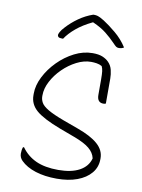

<svg xmlns="http://www.w3.org/2000/svg" viewBox="-101 -1002 801 1082"><g transform="rotate(10 300.0 -461.0)"><path d="M378 -720Q413 -720 434.5 -711Q456 -702 470 -688Q488 -670 494 -645Q500 -620 500 -596V-453Q494 -450 486 -450Q450 -450 450 -494Q450 -550 450 -581Q450 -612 448 -628.5Q446 -645 440 -657Q426 -665 409.5 -667.5Q393 -670 378 -670Q337 -670 295 -648.5Q253 -627 218 -592.5Q183 -558 161.5 -517Q140 -476 140 -437V-430Q140 -413 149.5 -395.5Q159 -378 190 -359.5Q221 -341 283 -318L368 -287Q446 -259 485 -224.5Q524 -190 524 -144V-139Q524 -93 495.5 -59Q467 -25 417 -6.5Q367 12 300 12Q231 12 178 -5Q125 -22 94 -53Q77 -70 77 -93Q77 -114 83 -130H89Q122 -84 173 -61Q224 -38 300 -38Q375 -38 421 -63Q467 -88 480 -134V-137Q473 -168 444.5 -191.5Q416 -215 357 -237L271 -269Q171 -307 130.5 -342Q90 -377 90 -428V-438Q90 -485 115 -534.5Q140 -584 181.5 -626Q223 -668 274 -694Q325 -720 378 -720ZM343 -934H352Q359 -934 370 -931Q381 -928 407 -912Q437 -893 477.5 -859.5Q518 -826 546 -782Q534 -774 517 -774Q508 -774 501.5 -778.5Q495 -783 482 -797Q457 -823 427.5 -846.5Q398 -870 351 -891H348Q294 -865 257 -834Q220 -803 199 -771H193Q178 -771 172.5 -775.5Q167 -780 167 -787Q167 -792 173.5 -804.5Q180 -817 196 -834Q225 -866 262.5 -892.5Q300 -919 343 -934Z"/></g></svg>

Font: Recursive Mn Csl St Lt
Style: Regular
Weight: 300
Monospace: yes
Version: Version 1.079;hotconv 1.0.112;makeotfexe 2.5.65598; ttfautoh